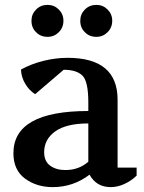

<svg xmlns="http://www.w3.org/2000/svg" viewBox="-20 -752 592 787"><path d="M35 -124Q35 -297 342 -297V-332Q342 -419 317.5 -442.5Q293 -466 241 -466L124 -366Q100 -381 83.5 -408.5Q67 -436 66 -467Q108 -490 158 -502.5Q208 -515 257 -515Q462 -515 462 -343V-65H540V-32Q517 -10 489 2.5Q461 15 434 15Q375 15 347 -36Q280 15 196 15Q130 15 82.5 -20Q35 -55 35 -124ZM161 -128Q161 -91 185.5 -73Q210 -55 248 -55Q303 -55 342 -89V-246Q252 -246 206.5 -213.5Q161 -181 161 -128ZM128 -620Q109 -638 109 -667Q109 -694 128 -713Q147 -732 175 -732Q202 -732 221 -713Q240 -694 240 -667Q240 -639 221 -620Q202 -601 175 -601Q146 -601 128 -620ZM328 -620Q309 -638 309 -667Q309 -694 328 -713Q347 -732 375 -732Q402 -732 421 -713Q440 -694 440 -667Q440 -639 421 -620Q402 -601 375 -601Q346 -601 328 -620Z"/></svg>

Font: Volkhov
Style: Regular
Weight: 400
Designer: Cyreal (www.cyreal.org)
Foundry: Cyreal (www.cyreal.org)
Version: Version 1.010